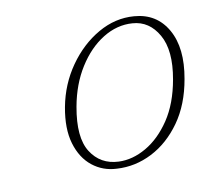

<svg xmlns="http://www.w3.org/2000/svg" viewBox="-54 -769 548 505"><g transform="rotate(-10 220.5 -516.0)"><path d="M334 -709.5Q393.5 -705 422 -654.8Q450.5 -604.5 436 -524Q424.5 -457.5 391.8 -411.5Q359 -365.5 314 -342.5Q269 -319.5 220 -322.5Q183 -324 155 -346.2Q127 -368.5 115 -409Q103 -449.5 113.5 -506Q124.5 -565 158 -612.8Q191.5 -660.5 237.8 -687Q284 -713.5 334 -709.5ZM228 -340Q265 -338.5 301.8 -359.8Q338.5 -381 366.8 -423.2Q395 -465.5 406 -528Q419.5 -603.5 395.2 -646.2Q371 -689 326.5 -692Q285.5 -695 247.5 -671.5Q209.5 -648 181.8 -604Q154 -560 143.5 -501.5Q129 -421.5 154.2 -381.8Q179.5 -342 228 -340Z"/></g></svg>

Font: Fraunces 72pt Soft Thin
Style: Italic
Weight: 100
Italic angle: -16°
Version: Version 1.000;[0bf87f6ff]